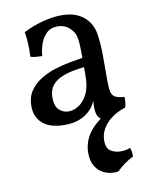

<svg xmlns="http://www.w3.org/2000/svg" viewBox="-82 -528 661 838"><g transform="rotate(-10 249.0 -109.0)"><path d="M343 9Q332 4 325.5 -9Q319 -22 319 -50Q319 -59 320 -71.5Q321 -84 324 -94H326Q323 -78 312.5 -59.5Q302 -41 285 -27Q268 -12 242 -2.5Q216 7 179 7Q116 7 83 -21.5Q50 -50 50 -99Q50 -138 68.5 -165.5Q87 -193 116.5 -211.5Q146 -230 180.5 -241Q215 -252 248 -258Q281 -264 306 -268Q306 -309 304.5 -332Q303 -355 298.5 -368.5Q294 -382 285 -392Q273 -407 257.5 -414.5Q242 -422 223 -422Q190 -422 171 -401.5Q152 -381 144 -354Q136 -327 135 -306Q124 -306 107 -307.5Q90 -309 83 -313Q85 -338 83.5 -369Q82 -400 78 -422Q118 -443 164 -455Q210 -467 248 -467Q285 -467 311.5 -456.5Q338 -446 354 -429Q380 -404 388 -363.5Q396 -323 396 -256V-146Q396 -118 400 -101Q404 -84 417.5 -77Q431 -70 458 -68Q458 -58 457 -45Q456 -32 452 -22Q427 -20 396.5 -12Q366 -4 343 9ZM207 -48Q229 -48 252 -62.5Q275 -77 290.5 -108Q306 -139 306 -189V-227Q280 -224 252.5 -218.5Q225 -213 201 -202Q177 -191 162 -171.5Q147 -152 147 -119Q147 -82 165 -65Q183 -48 207 -48ZM421 -38 452 -22Q415 -10 389.5 9.5Q364 29 350.5 53Q337 77 337 104Q337 140 357 151.5Q377 163 399 163Q409 163 420 161.5Q431 160 442 155Q445 160 446.5 166Q448 172 448.5 179Q449 186 449 194Q429 204 411 217Q393 230 375 247Q371 248 366 248.5Q361 249 356 249Q333 249 311 239Q289 229 274 206Q259 183 259 145Q259 122 266.5 98.5Q274 75 292 51.5Q310 28 341.5 5.5Q373 -17 421 -38Z"/></g></svg>

Font: Vollkorn
Style: Regular
Weight: 400
Designer: Friedrich Althausen
Foundry: Friedrich Althausen
Version: Version 4.104